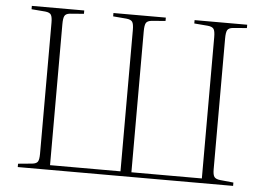

<svg xmlns="http://www.w3.org/2000/svg" viewBox="-51 -790 1184 858"><g transform="rotate(5 541.0 -361.5)"><path d="M58 0V-15L121 -21Q140 -23 146 -32.5Q152 -42 152 -68V-655Q152 -681 146 -691Q140 -701 120 -703L58 -708V-723H293V-708L230 -703Q212 -701 206.5 -690.5Q201 -680 201 -653V-21H517V-655Q517 -682 510.5 -691.5Q504 -701 484 -703L424 -708V-723H659V-708L597 -703Q578 -701 572 -691Q566 -681 566 -653V-21H882V-655Q882 -682 875.5 -691.5Q869 -701 849 -703L788 -708V-723H1024V-708L962 -703Q943 -701 937 -691Q931 -681 931 -653V-66Q931 -41 938 -32Q945 -23 964 -21L1024 -15V0Z"/></g></svg>

Font: Literata 60pt ExtraLight
Style: Regular
Weight: 250
Designer: Latin by Veronika Burian and Jose Scaglione. Greek by Irene Vlachou. Cyrillic by Vera Evstafieva.
Foundry: TypeTogether
Version: Version 3.103;gftools[0.9.29]